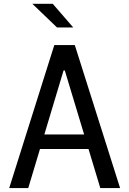

<svg xmlns="http://www.w3.org/2000/svg" viewBox="-20 -960 660 980"><path d="M492 0 310.7 -600.5H304.5L124.2 0H27L257.2 -730H361.8L593 0ZM141.7 -273.5H481.2V-199.5H141.7ZM271 -819.8 145.2 -940.5H249.3L353.8 -819.8Z"/></svg>

Font: Monaspace Neon Var ExtraLight
Style: Regular
Weight: 200
Designer: Riley Cran and the Lettermatic Team
Version: Version 1.200 (Monaspace Neon Var)